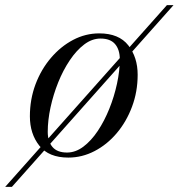

<svg xmlns="http://www.w3.org/2000/svg" viewBox="-83 -599 690 742"><path d="M562 -579.1H587.5L-37 123.2H-63ZM181 10Q105.5 10 69 -36Q32.5 -82 32.5 -149.5Q32.5 -215 54.2 -273Q76 -331 113.8 -375.2Q151.5 -419.5 199.5 -444.8Q247.5 -470 300.5 -470Q376.5 -470 412.8 -423.8Q449 -377.5 449 -310Q449 -244.5 427.2 -186.5Q405.5 -128.5 368 -84.2Q330.5 -40 282.2 -15Q234 10 181 10ZM176 -9.5Q209 -9.5 239.2 -32.2Q269.5 -55 295 -93.2Q320.5 -131.5 339.5 -178.8Q358.5 -226 369.2 -275.8Q380 -325.5 380 -370Q380 -407 361.8 -428.5Q343.5 -450 305.5 -450Q272.5 -450 242.5 -427.2Q212.5 -404.5 186.8 -366.2Q161 -328 142 -280.8Q123 -233.5 112.2 -183.8Q101.5 -134 101.5 -89.5Q101.5 -52.5 119.8 -31Q138 -9.5 176 -9.5Z"/></svg>

Font: Bodoni* 11pt
Style: Italic
Weight: 400
Italic angle: -13°
Version: Version 2.3